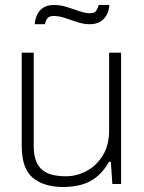

<svg xmlns="http://www.w3.org/2000/svg" viewBox="-20 -737 578 769"><path d="M232 12Q157 12 112 -24.5Q67 -61 67 -153V-526H115V-153Q115 -115 125 -91Q135 -67 152.5 -54Q170 -41 193.5 -36Q217 -31 244 -31Q287 -31 326.5 -52Q366 -73 391.5 -114Q417 -155 417 -213V-526H465V0H430L424 -89H417Q393 -48 364 -26Q335 -4 301.5 4Q268 12 232 12ZM119 -640Q121 -662 129.5 -679.5Q138 -697 154.5 -707Q171 -717 196 -717Q222 -717 247.5 -709Q273 -701 297 -692.5Q321 -684 342 -684Q359 -684 366 -695Q373 -706 375 -717H418Q417 -695 407.5 -677.5Q398 -660 381 -650Q364 -640 339 -640Q315 -640 289.5 -648.5Q264 -657 240 -665Q216 -673 195 -673Q176 -673 169 -662.5Q162 -652 160 -640Z"/></svg>

Font: Archivo Thin
Style: Regular
Weight: 250
Designer: Hector Gatti
Foundry: Omnibus-Type
Version: Version 2.001